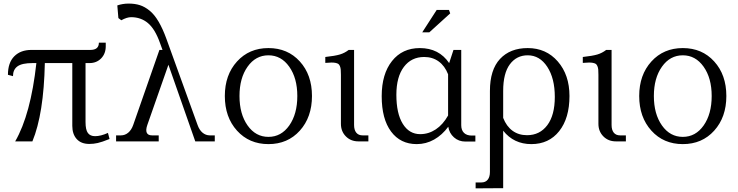

<svg xmlns="http://www.w3.org/2000/svg" viewBox="-20 -782 4082 1062"><path d="M453.1 -106.9Q453.1 -64 466.1 -46.4Q479 -28.8 505.9 -28.8Q537.6 -28.8 577.1 -46.9L585.9 -13.2Q543.5 3.9 520.5 9Q497.6 14.2 474.1 14.2Q428.7 14.2 404.3 -12.9Q379.9 -40 379.9 -85.9V-433.1H228Q222.2 -152.3 159.2 0H64Q149.9 -148.9 181.2 -433.1H160.2Q101.6 -433.1 76.7 -415Q51.8 -397 51.8 -360.8L23.9 -368.2Q23.9 -435.1 58.8 -470.5Q93.8 -505.9 153.8 -505.9H480Q526.9 -505.9 526.9 -545.9H564.9V-525.9Q564.9 -485.4 539.6 -459.2Q514.2 -433.1 475.1 -433.1H453.1Z M861.8 -505.9H878.9L864.7 -544.9Q837.4 -621.6 798.3 -654.3Q759.3 -687 705.1 -687Q682.1 -687 650.9 -669.9L634.8 -682.1L628.9 -752Q658.7 -762.2 691.9 -762.2Q726.6 -762.2 753.9 -753.4Q781.2 -744.6 807.6 -723.1Q834 -701.7 856.9 -662.8Q879.9 -624 900.9 -565.9L1072.8 -90.8Q1082.5 -63 1100.3 -48.1Q1118.2 -33.2 1140.6 -33.2H1168V0H1060.1L911.6 -423.8L794.9 -90.8Q785.2 -63 791.7 -48.1Q798.3 -33.2 820.8 -33.2H857.9V0H622.1V-33.2H648.9Q671.4 -33.2 689.2 -48.1Q707 -63 716.8 -90.8Z M1624.5 -251Q1624.5 -350.1 1579.8 -413.1Q1535.2 -476.1 1464.8 -476.1Q1394 -476.1 1349.4 -413.1Q1304.7 -350.1 1304.7 -251Q1304.7 -151.4 1349.4 -88.1Q1394 -24.9 1464.8 -24.9Q1535.6 -24.9 1580.1 -88.1Q1624.5 -151.4 1624.5 -251ZM1223.6 -251Q1223.6 -367.7 1291 -441.9Q1358.4 -516.1 1464.8 -516.1Q1571.3 -516.1 1638.4 -442.1Q1705.6 -368.2 1705.6 -251Q1705.6 -133.8 1638.4 -59.3Q1571.3 15.1 1464.8 15.1Q1358.4 15.1 1291 -59.3Q1223.6 -133.8 1223.6 -251Z M1938.5 -90.8Q1938.5 -63 1950.7 -48.1Q1962.9 -33.2 1985.4 -33.2H2017.6V0H1962.4Q1920.4 0 1893.1 -27.6Q1865.7 -55.2 1865.7 -97.2V-368.2Q1865.7 -386.2 1864.7 -397Q1863.8 -407.7 1860.1 -416.3Q1856.4 -424.8 1851.3 -428.5Q1846.2 -432.1 1835.2 -434.3Q1824.2 -436.5 1812.3 -436Q1800.3 -435.5 1779.3 -434.1V-466.8Q1833.5 -472.7 1860.1 -480.7Q1886.7 -488.8 1908.7 -505.9H1938.5Z M2463.4 -727.1 2470.2 -708 2354.5 -603H2315.4L2395.5 -727.1ZM2091.3 -250Q2091.3 -372.6 2148.2 -444.3Q2205.1 -516.1 2302.2 -516.1Q2408.2 -516.1 2464.4 -433.1L2488.3 -505.9H2531.2V-89.8Q2531.2 -62 2546.4 -47.1Q2561.5 -32.2 2589.4 -32.2H2609.4V1H2554.2Q2517.1 1 2491 -22.2Q2464.8 -45.4 2459.5 -81.1Q2425.8 -35.2 2381.1 -10Q2336.4 15.1 2285.2 15.1Q2194.8 15.1 2143.1 -54.4Q2091.3 -124 2091.3 -250ZM2172.4 -257.8Q2172.4 -154.3 2207.8 -97.2Q2243.2 -40 2304.2 -40Q2350.6 -40 2390.4 -66.4Q2430.2 -92.8 2458.5 -143.1V-371.1Q2440.4 -417.5 2406.5 -442.1Q2372.6 -466.8 2326.2 -466.8Q2255.4 -466.8 2213.9 -411.9Q2172.4 -356.9 2172.4 -257.8Z M2689.9 -278.8Q2689.9 -396 2745.8 -456.1Q2801.8 -516.1 2898.9 -516.1Q3001 -516.1 3065.4 -441.9Q3129.9 -367.7 3129.9 -251Q3129.9 -128.4 3073 -56.6Q3016.1 15.1 2918.9 15.1Q2821.8 15.1 2763.2 -59.1V258.8L2610.8 259.8V227.1H2643.1Q2665.5 227.1 2677.7 211.9Q2689.9 196.8 2689.9 168.9ZM2763.2 -129.9Q2781.2 -83.5 2814.9 -58.8Q2848.6 -34.2 2895 -34.2Q2965.8 -34.2 3007.3 -89.6Q3048.8 -145 3048.8 -246.1Q3048.8 -348.6 3007.1 -412.4Q2965.3 -476.1 2898.9 -476.1Q2837.4 -476.1 2800.3 -426.5Q2763.2 -377 2763.2 -278.8Z M3362.8 -90.8Q3362.8 -63 3375 -48.1Q3387.2 -33.2 3409.7 -33.2H3441.9V0H3386.7Q3344.7 0 3317.4 -27.6Q3290 -55.2 3290 -97.2V-368.2Q3290 -386.2 3289.1 -397Q3288.1 -407.7 3284.4 -416.3Q3280.8 -424.8 3275.6 -428.5Q3270.5 -432.1 3259.5 -434.3Q3248.5 -436.5 3236.6 -436Q3224.6 -435.5 3203.6 -434.1V-466.8Q3257.8 -472.7 3284.4 -480.7Q3311 -488.8 3333 -505.9H3362.8Z M3916.5 -251Q3916.5 -350.1 3871.8 -413.1Q3827.1 -476.1 3756.8 -476.1Q3686 -476.1 3641.4 -413.1Q3596.7 -350.1 3596.7 -251Q3596.7 -151.4 3641.4 -88.1Q3686 -24.9 3756.8 -24.9Q3827.6 -24.9 3872.1 -88.1Q3916.5 -151.4 3916.5 -251ZM3515.6 -251Q3515.6 -367.7 3583 -441.9Q3650.4 -516.1 3756.8 -516.1Q3863.3 -516.1 3930.4 -442.1Q3997.6 -368.2 3997.6 -251Q3997.6 -133.8 3930.4 -59.3Q3863.3 15.1 3756.8 15.1Q3650.4 15.1 3583 -59.3Q3515.6 -133.8 3515.6 -251Z"/></svg>

Font: LT Superior Serif
Style: Regular
Weight: 400
Designer: Daniel Lyons
Foundry: LyonsType
Version: Version 2.120;FEAKit 1.0